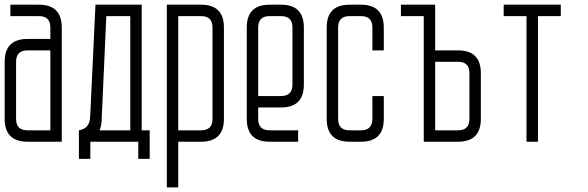

<svg xmlns="http://www.w3.org/2000/svg" viewBox="-20 -606 2516 821"><path d="M195.3 -390.6H97.7Q48.8 -390.6 48.8 -341.8V-97.7Q48.8 -48.8 97.7 -48.8H195.3ZM195.3 -439.5V-488.3Q195.3 -537.1 146.5 -537.1H24.4V-585.9H146.5Q244.1 -585.9 244.1 -488.3V0H97.7Q0 0 0 -97.7V-341.8Q0 -439.5 97.7 -439.5Z M571.3 73.2H620.1V-48.8H585.9V-585.9H388.2L365.7 -108.9Q364.3 -55.7 317.4 -48.8V73.2H366.2V0H571.3ZM405.8 -48.8Q415 -70.3 415 -101.6L434.6 -537.1H537.1V-48.8Z M839.8 -537.1Q888.7 -537.1 888.7 -488.3V-97.2Q888.7 -48.8 839.8 -48.8H742.2V-537.1ZM937.5 -97.7V-488.3Q937.5 -585.9 839.8 -585.9H693.4V195.3H742.2V0H839.8Q937.5 0 937.5 -97.7Z M1084 -195.3H1181.6Q1230.5 -195.3 1230.5 -244.1V-488.3Q1230.5 -537.1 1181.6 -537.1H1132.8Q1084 -537.1 1084 -488.3ZM1084 -146.5V-97.7Q1084 -48.8 1132.8 -48.8H1254.9V0H1132.8Q1035.2 0 1035.2 -97.7V-488.3Q1035.2 -585.9 1132.8 -585.9H1181.6Q1279.3 -585.9 1279.3 -488.3V-244.1Q1279.3 -146.5 1181.6 -146.5Z M1377 -97.7Q1377 0 1474.6 0H1523.4Q1621.1 0 1621.1 -97.7V-195.3H1572.3V-97.7Q1572.3 -48.8 1523.4 -48.8H1474.6Q1425.8 -48.8 1425.8 -97.7V-488.3Q1425.8 -537.1 1474.6 -537.1H1523.4Q1572.3 -537.1 1572.3 -488.3V-390.6H1621.1V-488.3Q1621.1 -585.9 1523.4 -585.9H1474.6Q1377 -585.9 1377 -488.3Z M1938.5 -48.8Q1987.3 -48.8 1987.3 -97.7V-293.5Q1987.3 -341.8 1938.5 -341.8H1840.8V-48.8ZM1792 -537.1H1694.3V-585.9H1840.8V-390.6H1938.5Q2036.1 -390.6 2036.1 -293V-97.7Q2036.1 0 1938.5 0H1792Z M2377.9 -537.1V-585.9H2133.8V-537.1H2231.4V0H2280.3V-537.1Z"/></svg>

Font: Daray
Style: Regular
Weight: 400
Designer: Maxim Raikov
Foundry: Maxim Raikov
Version: Version 1.00 May 24, 2021, initial release